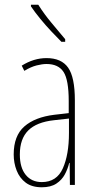

<svg xmlns="http://www.w3.org/2000/svg" viewBox="-20 -783 406 813"><path d="M177 -537Q240 -537 268.5 -496.5Q297 -456 297 -358V0H276L275 -93H273Q267 -68 254.5 -44.5Q242 -21 218.5 -5.5Q195 10 157 10Q115 10 89 -9.5Q63 -29 50.5 -61Q38 -93 38 -129Q38 -208 83 -247.5Q128 -287 210 -297L271 -304V-355Q271 -445 249 -478.5Q227 -512 177 -512Q159 -512 135 -506Q111 -500 83 -483L72 -505Q123 -537 177 -537ZM209 -274Q135 -266 99.5 -230.5Q64 -195 64 -129Q64 -73 89 -42.5Q114 -12 157 -12Q220 -12 246 -70Q272 -128 272 -220V-281ZM142 -763Q168 -722 197.5 -687Q227 -652 256 -617V-606H240Q221 -625 197 -650.5Q173 -676 150.5 -703.5Q128 -731 111 -756V-763Z"/></svg>

Font: Noto Sans Gujarati UI ExtraCondensed Thin
Style: Regular
Weight: 100
Width: 2
Designer: Jelle Bosma - Monotype Design Team, Universal Thirst
Foundry: Monotype Imaging Inc.
Version: Version 2.106; ttfautohint (v1.8.4.7-5d5b)